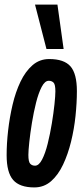

<svg xmlns="http://www.w3.org/2000/svg" viewBox="-20 -809 367 839"><path d="M130 10Q66 10 37.5 -22.5Q9 -55 9 -131Q9 -182 15.5 -239Q22 -296 35 -351.5Q48 -407 69.5 -452Q91 -497 122 -524Q153 -551 195 -551Q260 -551 288 -519Q316 -487 316 -411Q316 -360 310 -302.5Q304 -245 290.5 -190Q277 -135 255.5 -89.5Q234 -44 203 -17Q172 10 130 10ZM133 -85Q150 -85 164 -112Q178 -139 188.5 -181.5Q199 -224 206.5 -269.5Q214 -315 218 -353Q222 -391 222 -410Q222 -440 214 -448Q206 -456 193 -456Q176 -456 162 -429Q148 -402 137.5 -360Q127 -318 119.5 -272Q112 -226 108 -188Q104 -150 104 -132Q104 -102 112 -93.5Q120 -85 133 -85ZM183 -595 133 -789H231L258 -595Z"/></svg>

Font: Georama ExtraCondensed SemiBold
Style: Italic
Weight: 600
Width: 2
Italic angle: -9°
Designer: Jean-Baptiste Levee
Foundry: Production Type
Version: Version 1.000